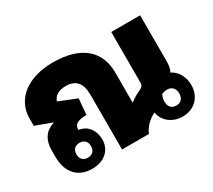

<svg xmlns="http://www.w3.org/2000/svg" viewBox="-115 -787 1117 1007"><g transform="rotate(-30 444.0 -283.5)"><path d="M190 10C267 10 311 -38 311 -97C311 -151 281 -197 227 -203C227 -232 242 -250 303 -250L311 -346L204 -389C214 -418 238 -436 285 -436C347 -436 374 -398 374 -332V0H537C550 -35 584 -67 618 -83C628 -25 679 10 737 10C808 10 858 -40 858 -111C858 -158 837 -202 795 -223C807 -242 808 -266 808 -291V-562H633V-260C633 -240 629 -233 611 -224C592 -216 568 -202 547 -186H545V-367C545 -500 456 -577 286 -577C140 -577 35 -504 35 -382V-339L133 -303V-301C80 -284 52 -243 52 -181V-144C52 -36 112 10 190 10ZM736 -57C709 -57 692 -75 692 -105C692 -119 695 -134 702 -147C712 -151 723 -154 735 -154C764 -154 781 -135 781 -105C781 -74 764 -57 736 -57ZM198 -52C172 -52 154 -68 154 -97C154 -127 172 -142 198 -142C224 -142 242 -126 242 -97C242 -68 224 -52 198 -52Z"/></g></svg>

Font: Noto Sans Thai Looped SemiCondensed Black
Style: Regular
Weight: 900
Width: 4
Designer: Sasikarn Vongin, Ben Mitchell
Foundry: The Fontpad Ltd
Version: Version 1.001